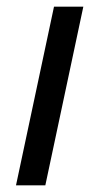

<svg xmlns="http://www.w3.org/2000/svg" viewBox="-20 -556 298 576"><path d="M28 0 142 -536H230L116 0Z"/></svg>

Font: Noto Sans IKEA
Style: Italic
Weight: 400
Italic angle: -12°
Designer: Monotype Design Team
Foundry: Monotype Imaging Inc.
Version: Version 2.001